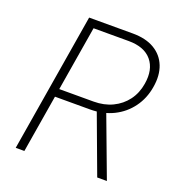

<svg xmlns="http://www.w3.org/2000/svg" viewBox="-131 -838 883 947"><g transform="rotate(20 310.0 -364.0)"><path d="M55.7 0 176.3 -727.5H405.3Q474.1 -727.5 519.3 -700.7Q564.5 -673.8 583.3 -625.7Q602.1 -577.6 591.3 -514.2Q581.1 -451.7 546.1 -404.1Q511.2 -356.4 457.3 -329.8Q403.3 -303.2 335 -303.2H130.4L137.7 -345.7H338.4Q393.6 -345.7 437.3 -366.7Q481 -387.7 509.3 -425.5Q537.6 -463.4 545.9 -514.6Q559.1 -592.8 520.3 -639.2Q481.4 -685.5 399.4 -685.5H214.8L101.1 0ZM483.4 0 360.8 -330.1H410.6L534.2 0Z"/></g></svg>

Font: Inter 17pt ExtraLight
Style: Italic
Weight: 250
Italic angle: -9.3988°
Version: Version 4.001;git-66647c0bb